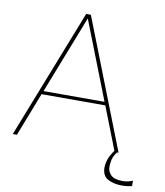

<svg xmlns="http://www.w3.org/2000/svg" viewBox="-89 -733 830 967"><g transform="rotate(10 325.5 -250.0)"><path d="M535 0 448 -223H122L35 0H14L273 -660H297L555 0ZM129 -240H441L285 -639ZM600 160Q558 160 528 144Q498 128 498 84Q498 69 504.5 47Q511 25 533 -6H552Q531 20 526.5 40.5Q522 61 522 77Q522 103 540 120Q558 137 599 137Q616 137 629.5 133.5Q643 130 651 126V154Q643 156 629 158Q615 160 600 160Z"/></g></svg>

Font: Lil Grotesk Thin
Style: Regular
Weight: 100
Designer: Bastien Sozeau
Foundry: NBR — Bastien Sozeau
Version: Version 3.003; ttfautohint (v1.8.4.7-5d5b);gftools[0.9.33]